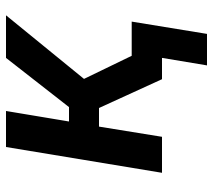

<svg xmlns="http://www.w3.org/2000/svg" viewBox="-55 -505 710 640"><g transform="rotate(-90 300.0 -185.0)"><path d="M507 150H402L427 0H356L260 -210H198L164 0H44L130 -520H250L215 -310H263L427 -520H569L357 -260L434 -101H548Z"/></g></svg>

Font: Iosevka Extended
Style: Bold Italic
Weight: 700
Width: 7
Italic angle: -9°
Monospace: yes
Designer: Belleve Invis
Foundry: Belleve Invis
Version: Version 32.5.0; ttfautohint (v1.8.4)